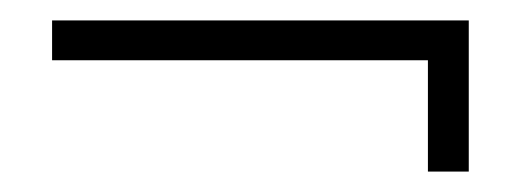

<svg xmlns="http://www.w3.org/2000/svg" viewBox="-20 -395 510 188"><path d="M439 -375H31V-336H399V-227H439Z"/></svg>

Font: Moniqa SemBd Display
Style: Regular
Weight: 600
Designer: Rajesh Rajput
Foundry: Rajesh Rajput
Version: Version 1.000